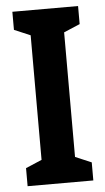

<svg xmlns="http://www.w3.org/2000/svg" viewBox="-52 -749 430 783"><g transform="rotate(-5 163.0 -357.0)"><path d="M298 0V-74L232 -102V-612L298 -640V-714H29V-640L95 -612V-102L29 -74V0Z"/></g></svg>

Font: Noto Sans Ethiopic ExtraCondensed
Style: Bold
Weight: 700
Width: 2
Designer: Monotype Design Team
Foundry: Monotype Imaging Inc.
Version: Version 2.102